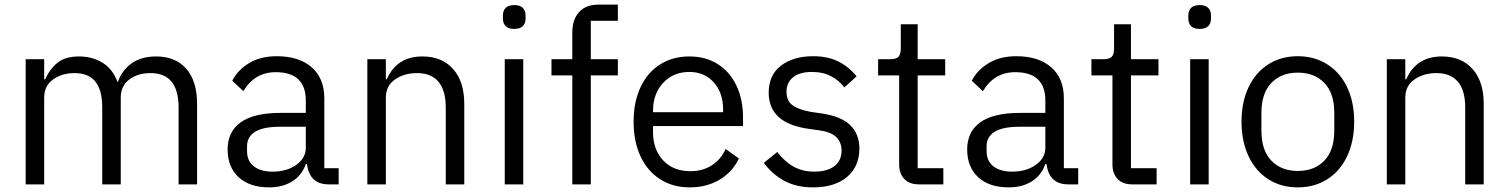

<svg xmlns="http://www.w3.org/2000/svg" viewBox="-20 -797 6519 830"><path d="M91 0V-541H171V-454H175Q196 -500 229.5 -526.5Q263 -553 322 -553Q379 -553 423 -526Q467 -499 488 -443H490Q506 -492 548 -522.5Q590 -553 655 -553Q739 -553 785.5 -499.5Q832 -446 832 -348V0H752V-332Q752 -406 722 -443.5Q692 -481 630 -481Q576 -481 539 -453.5Q502 -426 502 -375V0H422V-332Q422 -407 392.5 -444Q363 -481 302 -481Q248 -481 209.5 -453.5Q171 -426 171 -375V0Z M964 -151Q964 -228 1021 -268.5Q1078 -309 1193 -309H1302V-363Q1302 -423 1269.5 -454Q1237 -485 1172 -485Q1081 -485 1032 -403L984 -448Q1008 -495 1057.5 -524.5Q1107 -554 1176 -554Q1273 -554 1327.5 -506Q1382 -458 1382 -372V-70H1444V0H1401Q1318 0 1307 -88H1302Q1285 -39 1243.5 -13Q1202 13 1144 13Q1059 13 1011.5 -31Q964 -75 964 -151ZM1302 -158V-249H1189Q1118 -249 1083 -227.5Q1048 -206 1048 -165V-143Q1048 -101 1077.5 -78Q1107 -55 1158 -55Q1220 -55 1261 -84.5Q1302 -114 1302 -158Z M1568 0V-541H1648V-454H1652Q1695 -553 1806 -553Q1890 -553 1938.5 -499Q1987 -445 1987 -348V0H1907V-332Q1907 -406 1875.5 -443.5Q1844 -481 1783 -481Q1727 -481 1687.5 -453.5Q1648 -426 1648 -375V0Z M2154 -717V-730Q2154 -751 2166 -763Q2178 -775 2203 -775Q2228 -775 2240 -763Q2252 -751 2252 -730V-717Q2252 -696 2240 -684Q2228 -672 2203 -672Q2178 -672 2166 -684Q2154 -696 2154 -717ZM2242 0H2162V-541H2242Z M2454 0V-471H2364V-541H2454V-656Q2454 -712 2483 -744.5Q2512 -777 2567 -777H2651V-707H2534V-541H2651V-471H2534V0Z M2719 -271Q2719 -356 2749 -420Q2779 -484 2833.5 -518.5Q2888 -553 2960 -553Q3031 -553 3083.5 -519.5Q3136 -486 3164 -426Q3192 -366 3192 -289V-252H2803V-226Q2803 -151 2846.5 -104Q2890 -57 2965 -57Q3017 -57 3056.5 -82Q3096 -107 3117 -153L3174 -112Q3148 -55 3092 -21Q3036 13 2961 13Q2889 13 2834 -22Q2779 -57 2749 -121Q2719 -185 2719 -271ZM2803 -312H3106V-322Q3106 -396 3065.5 -441Q3025 -486 2960 -486Q2891 -486 2847 -439Q2803 -392 2803 -318Z M3282 -93 3340 -140Q3372 -98 3411 -76.5Q3450 -55 3500 -55Q3556 -55 3587 -79Q3618 -103 3618 -146Q3618 -182 3595 -204.5Q3572 -227 3519 -234L3476 -240Q3303 -264 3303 -396Q3303 -473 3356.5 -513.5Q3410 -554 3495 -554Q3558 -554 3603.5 -531.5Q3649 -509 3683 -467L3630 -419Q3609 -448 3573.5 -467Q3538 -486 3490 -486Q3437 -486 3408.5 -463Q3380 -440 3380 -400Q3380 -361 3406 -342Q3432 -323 3487 -313L3529 -307Q3615 -295 3655 -256.5Q3695 -218 3695 -155Q3695 -77 3641.5 -32Q3588 13 3495 13Q3424 13 3372 -14.5Q3320 -42 3282 -93Z M3952 0Q3911 0 3889 -23.5Q3867 -47 3867 -86V-471H3776V-541H3828Q3854 -541 3864 -551.5Q3874 -562 3874 -589V-692H3947V-541H4066V-471H3947V-70H4058V0Z M4161 -151Q4161 -228 4218 -268.5Q4275 -309 4390 -309H4499V-363Q4499 -423 4466.5 -454Q4434 -485 4369 -485Q4278 -485 4229 -403L4181 -448Q4205 -495 4254.5 -524.5Q4304 -554 4373 -554Q4470 -554 4524.5 -506Q4579 -458 4579 -372V-70H4641V0H4598Q4515 0 4504 -88H4499Q4482 -39 4440.5 -13Q4399 13 4341 13Q4256 13 4208.5 -31Q4161 -75 4161 -151ZM4499 -158V-249H4386Q4315 -249 4280 -227.5Q4245 -206 4245 -165V-143Q4245 -101 4274.5 -78Q4304 -55 4355 -55Q4417 -55 4458 -84.5Q4499 -114 4499 -158Z M4874 0Q4833 0 4811 -23.5Q4789 -47 4789 -86V-471H4698V-541H4750Q4776 -541 4786 -551.5Q4796 -562 4796 -589V-692H4869V-541H4988V-471H4869V-70H4980V0Z M5117 -717V-730Q5117 -751 5129 -763Q5141 -775 5166 -775Q5191 -775 5203 -763Q5215 -751 5215 -730V-717Q5215 -696 5203 -684Q5191 -672 5166 -672Q5141 -672 5129 -684Q5117 -696 5117 -717ZM5205 0H5125V-541H5205Z M5347 -271Q5347 -356 5377.5 -420Q5408 -484 5463 -519Q5518 -554 5590 -554Q5662 -554 5717.5 -519Q5773 -484 5803.5 -420Q5834 -356 5834 -271Q5834 -186 5803.5 -121.5Q5773 -57 5717.5 -22Q5662 13 5590 13Q5518 13 5463 -22Q5408 -57 5377.5 -121.5Q5347 -186 5347 -271ZM5748 -232V-309Q5748 -394 5705 -438.5Q5662 -483 5590 -483Q5519 -483 5476 -438.5Q5433 -394 5433 -309V-232Q5433 -147 5476 -102.5Q5519 -58 5590 -58Q5662 -58 5705 -102.5Q5748 -147 5748 -232Z M5975 0V-541H6055V-454H6059Q6102 -553 6213 -553Q6297 -553 6345.5 -499Q6394 -445 6394 -348V0H6314V-332Q6314 -406 6282.5 -443.5Q6251 -481 6190 -481Q6134 -481 6094.5 -453.5Q6055 -426 6055 -375V0Z"/></svg>

Font: IBM Plex Sans SC
Style: Regular
Weight: 400
Designer: Mike Abbink; Paul van der Laan; Pieter van Rosmalen; Eunyou Noh; Wujin Sim; Chorong Kim; Dohee Lee; Yejin We; Jinhee Kim
Foundry: Sandoll Inc.
Version: Version 1.000